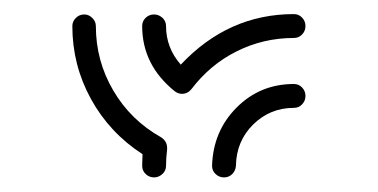

<svg xmlns="http://www.w3.org/2000/svg" viewBox="-20 -733 525 267"><path d="M194.3 -486.3Q187.5 -486.3 182.6 -491Q177.7 -495.6 177.7 -502.4L178.2 -518.6Q132.3 -548.3 106.4 -595.5Q80.6 -642.6 80.6 -696.8Q80.6 -703.1 85.4 -708Q90.3 -712.9 97.2 -712.9Q103.5 -712.9 108.4 -708Q113.3 -703.1 113.3 -696.8Q113.3 -648.4 137.5 -607.2Q161.6 -565.9 204.1 -542Q212.4 -536.6 212.4 -527.3V-525.4Q210.9 -513.2 210.9 -502.4Q210.9 -495.6 205.8 -491Q200.7 -486.3 194.3 -486.3ZM232.9 -602.5Q228 -602.5 223.1 -606Q177.7 -642.6 177.7 -696.8Q177.7 -703.6 182.6 -708.3Q187.5 -712.9 194.3 -712.9Q200.7 -712.9 205.8 -708.3Q210.9 -703.6 210.9 -696.8Q210.9 -666.5 231.4 -643.1Q297.4 -713.4 388.7 -713.4Q395.5 -713.4 400.1 -708.5Q404.8 -703.6 404.8 -696.8Q404.8 -689.9 400.1 -685.1Q395.5 -680.2 388.7 -680.2Q346.2 -680.2 309.1 -661.6Q272 -643.1 246.1 -608.9Q240.7 -602.5 232.9 -602.5ZM291.5 -486.3Q284.7 -486.3 279.8 -491Q274.9 -495.6 274.9 -502.4Q276.4 -550.8 309.1 -583.5Q341.8 -616.2 388.7 -616.2Q395.5 -616.2 400.1 -611.3Q404.8 -606.4 404.8 -599.6Q404.8 -592.8 400.1 -587.9Q395.5 -583 388.7 -583Q355.5 -583 332 -559.8Q308.6 -536.6 308.1 -502.4Q307.6 -495.6 303 -491Q298.3 -486.3 291.5 -486.3Z"/></svg>

Font: Neon Sans
Style: Regular
Weight: 400
Designer: GGBot
Version: 0.80